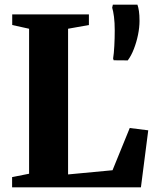

<svg xmlns="http://www.w3.org/2000/svg" viewBox="-20 -805 666 825"><path d="M32 0V-44L105 -58.5V-681.5L32.5 -697.5V-743H362V-697.5L272.5 -681.5V-55.5L463.5 -73.5L537.5 -255L617 -245L585.5 0ZM529 -545.5 468.5 -546 466 -553.5Q469.5 -574.5 471.2 -607.5Q473 -640.5 473 -674.5Q473 -707.5 469.8 -732.8Q466.5 -758 462 -772L465 -785H570.5Q574.5 -774 577 -757.2Q579.5 -740.5 579.5 -715Q579.5 -687 573 -655.2Q566.5 -623.5 555.2 -594.5Q544 -565.5 529 -545.5Z"/></svg>

Font: Merriweather 72pt ExtraBold
Style: Regular
Weight: 800
Version: Version 2.100